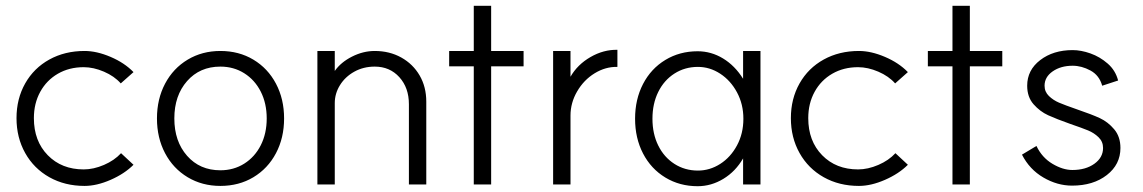

<svg xmlns="http://www.w3.org/2000/svg" viewBox="-20 -637 3947 663"><path d="M398 -108 441 -68Q410 -37 362 -16Q314 5 272 5Q204 5 150.5 -25Q97 -55 67 -108.5Q37 -162 37 -229Q37 -296 67 -349Q97 -402 150.5 -431.5Q204 -461 272 -461Q314 -461 362 -440.5Q410 -420 441 -388L397 -349Q375 -374 339 -389.5Q303 -405 269 -405Q219 -405 180 -382.5Q141 -360 119 -320Q97 -280 97 -229Q97 -150 145 -101Q193 -52 269 -52Q303 -52 339 -67.5Q375 -83 398 -108Z M901 -228Q901 -280 880.5 -320.5Q860 -361 823.5 -384Q787 -407 741 -407Q670 -407 626 -357Q582 -307 582 -228Q582 -149 626 -99Q670 -49 741 -49Q787 -49 823.5 -72Q860 -95 880.5 -135.5Q901 -176 901 -228ZM961 -228Q961 -161 933 -108Q905 -55 855 -25Q805 5 741 5Q678 5 628 -25Q578 -55 550 -108Q522 -161 522 -228Q522 -295 550 -348Q578 -401 628 -431Q678 -461 741 -461Q805 -461 855 -431Q905 -401 933 -348Q961 -295 961 -228Z M1274 -407Q1235 -407 1203.5 -389.5Q1172 -372 1154 -343Q1136 -314 1136 -281V0H1076V-461H1136V-392Q1157 -422 1195.5 -441.5Q1234 -461 1274 -461Q1325 -461 1365.5 -438.5Q1406 -416 1429 -376.5Q1452 -337 1452 -286V0H1392V-277Q1392 -334 1359 -370.5Q1326 -407 1274 -407Z M1616 -408H1531V-461H1616V-617H1676V-461H1788V-408H1676V0H1616Z M1890 -461H1950V-372Q1974 -414 2019 -440Q2064 -466 2112 -465V-406Q2071 -407 2033.5 -384Q1996 -361 1973 -321.5Q1950 -282 1950 -238V0H1890Z M2173 -227Q2173 -294 2200.5 -347Q2228 -400 2277.5 -430Q2327 -460 2389 -460Q2436 -460 2477 -435Q2518 -410 2546 -365V-461H2606V0H2546V-90Q2520 -45 2478 -19.5Q2436 6 2389 6Q2327 6 2277.5 -24Q2228 -54 2200.5 -107Q2173 -160 2173 -227ZM2547 -227Q2547 -277 2525 -318Q2503 -359 2467 -382.5Q2431 -406 2390 -406Q2345 -406 2309 -383Q2273 -360 2253 -319.5Q2233 -279 2233 -227Q2233 -175 2253 -134.5Q2273 -94 2309 -71Q2345 -48 2390 -48Q2431 -48 2467 -71Q2503 -94 2525 -135Q2547 -176 2547 -227Z M3072 -108 3115 -68Q3084 -37 3036 -16Q2988 5 2946 5Q2878 5 2824.5 -25Q2771 -55 2741 -108.5Q2711 -162 2711 -229Q2711 -296 2741 -349Q2771 -402 2824.5 -431.5Q2878 -461 2946 -461Q2988 -461 3036 -440.5Q3084 -420 3115 -388L3071 -349Q3049 -374 3013 -389.5Q2977 -405 2943 -405Q2893 -405 2854 -382.5Q2815 -360 2793 -320Q2771 -280 2771 -229Q2771 -150 2819 -101Q2867 -52 2943 -52Q2977 -52 3013 -67.5Q3049 -83 3072 -108Z M3269 -408H3184V-461H3269V-617H3329V-461H3441V-408H3329V0H3269Z M3683 -50Q3729 -50 3759 -71.5Q3789 -93 3789 -126Q3789 -148 3773.5 -163Q3758 -178 3737.5 -186.5Q3717 -195 3676 -209Q3628 -226 3599.5 -239Q3571 -252 3549 -277Q3527 -302 3527 -341Q3527 -395 3572 -429.5Q3617 -464 3684 -464Q3713 -464 3745.5 -452.5Q3778 -441 3805 -417.5Q3832 -394 3841 -359L3786 -341Q3776 -377 3745.5 -393.5Q3715 -410 3684 -410Q3643 -410 3615 -390.5Q3587 -371 3587 -341Q3587 -320 3602 -305.5Q3617 -291 3637 -282.5Q3657 -274 3700 -259Q3750 -242 3778 -229Q3806 -216 3827.5 -190.5Q3849 -165 3849 -126Q3849 -69 3802 -32.5Q3755 4 3682 4Q3631 4 3583 -24Q3535 -52 3509 -103L3559 -133Q3578 -93 3614 -71.5Q3650 -50 3683 -50Z"/></svg>

Font: SUITE Light
Style: Regular
Weight: 300
Designer: Sun
Foundry: Sun
Version: Version 2.040